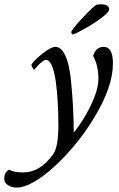

<svg xmlns="http://www.w3.org/2000/svg" viewBox="-46 -642 552 890"><path d="M32.2 227.5Q6.8 227.5 -9.8 215.8Q-26.4 204.1 -26.4 187.5Q-26.4 156.2 -3.9 144.5Q17.6 157.2 61.5 157.2Q141.6 157.2 202.1 70.3Q224.6 36.1 224.6 -60.5Q224.6 -113.3 221.7 -167Q218.8 -220.7 212.4 -265.1Q206.1 -309.6 194.8 -336.9Q183.6 -364.3 166 -364.3Q160.2 -364.3 149.9 -356.4Q139.6 -348.6 129.4 -337.9Q119.1 -327.1 112.3 -318.4Q110.4 -318.4 105 -327.6Q99.6 -336.9 99.6 -340.8Q102.5 -348.6 115.7 -362.3Q128.9 -376 146.5 -390.1Q164.1 -404.3 181.6 -414.6Q199.2 -424.8 210.9 -424.8Q239.3 -424.8 258.8 -379.9Q278.3 -335 285.2 -245.1Q290 -191.4 292 -154.3Q293.9 -117.2 294.9 -87.9Q295.9 -58.6 295.9 -27.3Q321.3 -58.6 347.7 -102.5Q374 -146.5 392.1 -192.9Q410.2 -239.3 410.2 -278.3Q410.2 -336.9 385.7 -382.8Q398.4 -424.8 434.6 -424.8Q477.5 -424.8 477.5 -347.7Q477.5 -241.2 393.6 -101.6Q351.6 -31.2 302.2 28.3Q252.9 87.9 203.1 132.8Q153.3 177.7 108.9 202.6Q64.5 227.5 32.2 227.5ZM291 -482.4Q289.1 -482.4 286.6 -486.3Q284.2 -490.2 284.2 -494.1Q284.2 -497.1 295.9 -512.2Q307.6 -527.3 325.7 -547.4Q343.8 -567.4 362.8 -586.4Q381.8 -605.5 396.5 -617.2Q404.3 -622.1 421.9 -622.1Q460 -622.1 460 -598.6Q460 -589.8 444.3 -575.7Q428.7 -561.5 405.3 -545.4Q381.8 -529.3 357.4 -515.1Q333 -501 314.5 -491.7Q295.9 -482.4 291 -482.4Z"/></svg>

Font: Crimson Text
Style: Italic
Weight: 400
Italic angle: -11°
Designer: Sebastian Kosch
Foundry: Sebastian Kosch
Version: Version 1.100; ttfautohint (v1.8.4)